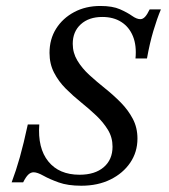

<svg xmlns="http://www.w3.org/2000/svg" viewBox="-20 -602 559 634"><path d="M248.4 11.3Q204 11.3 173.8 0.4Q143.5 -10.5 123.4 -21.8Q103.2 -33.1 91.1 -33.1Q81.5 -33.1 73.4 -25.4Q65.3 -17.7 56.5 0H18.5Q33.1 -38.7 45.6 -83.1Q58.1 -127.4 71.8 -191.1H109.7Q104 -112.9 139.5 -69Q175 -25 242.7 -25Q293.5 -25 322.6 -50Q351.6 -75 351.6 -117.7Q351.6 -148.4 336.3 -173.4Q321 -198.4 297.6 -220.6Q274.2 -242.7 247.6 -264.1Q221 -285.5 197.2 -309.3Q173.4 -333.1 158.5 -362.1Q143.5 -391.1 143.5 -427.4Q143.5 -472.6 165.3 -507.3Q187.1 -541.9 225 -562.1Q262.9 -582.3 311.3 -582.3Q351.6 -582.3 376.2 -571.4Q400.8 -560.5 416.1 -549.6Q431.5 -538.7 443.5 -538.7Q451.6 -538.7 458.9 -546.4Q466.1 -554 474.2 -571H511.3Q498.4 -540.3 486.3 -499.6Q474.2 -458.9 465.3 -408.9H427.4Q431.5 -451.6 419 -482.3Q406.5 -512.9 380.6 -529.4Q354.8 -546 317.7 -546Q273.4 -546 246.8 -521.8Q220.2 -497.6 220.2 -457.3Q220.2 -427.4 235.5 -402Q250.8 -376.6 275 -354.4Q299.2 -332.3 327 -310.1Q354.8 -287.9 379 -263.3Q403.2 -238.7 418.5 -209.7Q433.9 -180.6 433.9 -144.4Q433.9 -100 410.1 -64.9Q386.3 -29.8 344.8 -9.3Q303.2 11.3 248.4 11.3Z"/></svg>

Font: Playfair 9pt
Style: Italic
Weight: 400
Italic angle: -15.6°
Designer: Claus Eggers Sørensen
Foundry: Claus Eggers Sørensen
Version: Version 2.001;gftools[0.9.30]